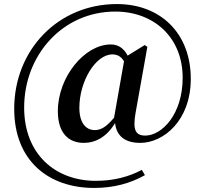

<svg xmlns="http://www.w3.org/2000/svg" viewBox="-20 -755 1010 946"><path d="M671 -51C785 -51 920 -160 920 -367C920 -590 772 -735 556 -735C265 -735 50 -508 50 -219C50 38 220 171 444 171C541 171 623 148 694 108L679 82C615 116 540 136 452 136C253 136 99 5 99 -225C99 -483 288 -698 548 -698C739 -698 880 -570 880 -372C880 -191 777 -87 696 -87C648 -87 633 -114 648 -199L706 -524L693 -533L609 -481C590 -517 563 -536 526 -536C396 -536 265 -375 265 -207C265 -98 319 -51 393 -51C450 -51 506 -80 547 -149C554 -83 598 -51 671 -51ZM542 -175C502 -127 475 -114 447 -114C403 -114 371 -150 371 -224C371 -353 450 -487 534 -487C557 -487 577 -477 591 -453Z"/></svg>

Font: Noto Serif CJK KR
Style: Bold
Weight: 700
Designer: Ryoko NISHIZUKA 西塚涼子 (kana & ideographs); Frank Grießhammer (Latin, Greek & Cyrillic); Wenlong ZHANG 张文龙 (bopomofo); San
Foundry: Adobe
Version: Version 2.001;hotconv 1.1.0;makeotfexe 2.6.0